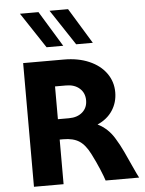

<svg xmlns="http://www.w3.org/2000/svg" viewBox="-61 -985 780 1033"><g transform="rotate(-5 329.0 -468.0)"><path d="M80 -668H300Q377 -668 436 -642.5Q495 -617 527.5 -571.5Q560 -526 560 -469Q560 -414 531.5 -370.5Q503 -327 450 -304Q507 -276 541 -218Q561 -186 580.5 -144.5Q600 -103 616 -67Q639 -16 648 0H467Q461 -20 443.5 -62Q426 -104 404 -147Q378 -199 345.5 -220Q313 -241 260 -241H240V0H80ZM300 -351Q345 -351 372.5 -375Q400 -399 400 -439Q400 -479 372.5 -503.5Q345 -528 300 -528H240V-351ZM213 -742 86 -934H186L303 -742ZM373 -744 246 -936H346L463 -744Z"/></g></svg>

Font: Madhuban Bold
Style: Regular
Weight: 700
Designer: jaikishan Patel
Foundry: MagicType
Version: Version 1.000